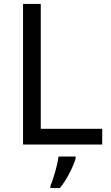

<svg xmlns="http://www.w3.org/2000/svg" viewBox="-20 -734 564 975"><path d="M97 0H499V-80H187V-714H97ZM364 70V61H277C272 104 251 176 236 209V221H284C320 178 355 106 364 70Z"/></svg>

Font: Noto Sans Gurmukhi UI
Style: Regular
Weight: 400
Designer: Jelle Bosma - Monotype Design Team
Foundry: Monotype Imaging Inc.
Version: Version 2.004